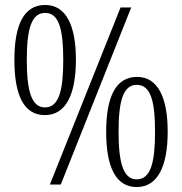

<svg xmlns="http://www.w3.org/2000/svg" viewBox="-20 -744 733 774"><path d="M161 -280C246 -280 286 -364 286 -503C286 -642 246 -724 162 -724C75 -724 38 -642 38 -503C38 -362 75 -280 161 -280ZM181 0H225L509 -714H466ZM161 -311C106 -311 88 -380 88 -503C88 -625 106 -692 162 -692C218 -692 235 -625 235 -503C235 -380 218 -311 161 -311ZM531 10C616 10 656 -74 656 -213C656 -352 616 -434 532 -434C446 -434 408 -352 408 -213C408 -72 446 10 531 10ZM531 -21C476 -21 458 -90 458 -213C458 -335 476 -402 531 -402C588 -402 605 -335 605 -213C605 -90 588 -21 531 -21Z"/></svg>

Font: Noto Serif Lao ExtraCondensed Light
Style: Regular
Weight: 300
Width: 2
Designer: Monotype Design Team
Foundry: Monotype Imaging Inc.
Version: Version 2.003